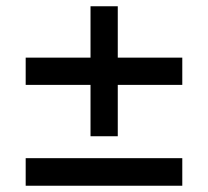

<svg xmlns="http://www.w3.org/2000/svg" viewBox="-20 -593 664 613"><path d="M269 -158H356V-322H562V-409H356V-573H269V-409H62V-322H269ZM62 0H562V-88H62Z"/></svg>

Font: Mluvka Medium
Style: Regular
Weight: 500
Designer: Modified by Jiří Krblich, Original typeface by Gumpita Rahayu
Foundry: Gumpita Rahayu & Jiří Krblich
Version: Version 2.000;Glyphs 3.1.1 (3134)